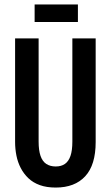

<svg xmlns="http://www.w3.org/2000/svg" viewBox="-20 -833 499 865"><path d="M231 12Q190 12 159.5 1Q129 -10 108 -30Q87 -50 73.5 -76Q60 -102 54 -132Q48 -162 48 -193V-660H154V-195Q154 -156 162.5 -131Q171 -106 188.5 -94.5Q206 -83 231 -83Q256 -83 272.5 -94.5Q289 -106 297.5 -130.5Q306 -155 306 -195V-660H411V-193Q411 -90 364 -39Q317 12 231 12ZM136 -734V-813H331V-734Z"/></svg>

Font: Bricolage Grotesque 48pt Condensed Medium
Style: Regular
Weight: 500
Width: 3
Designer: Mathieu Triay
Foundry: Atelier Triay
Version: Version 1.001;gftools[0.9.33.dev8+g029e19f]